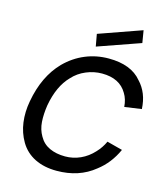

<svg xmlns="http://www.w3.org/2000/svg" viewBox="-143 -1105 1059 1229"><g transform="rotate(15 387.0 -491.0)"><path d="M667.5 -916.5 385.5 -817.5 371 -898 654 -998ZM718.5 -222Q675.5 -126.5 598 -67.5Q496.5 15.5 348 15.5Q265 15.5 203.2 -15.2Q141.5 -46 106.5 -105Q73 -162 64 -229.2Q55 -296.5 68.5 -370Q99.5 -543 200 -646Q259 -705 331.8 -735.2Q404.5 -765.5 486.5 -765.5Q635.5 -765.5 705 -681Q769 -614 774 -507.5L661.5 -491.5Q658 -542 635.5 -578Q587.5 -661.5 470 -661.5Q416 -661.5 365 -640Q313.5 -618.5 277 -578Q207.5 -507 183.5 -375Q174 -313 177.5 -262.8Q181 -212.5 205 -172Q229 -128.5 273.5 -108Q318 -87.5 377 -87.5Q430 -87.5 478 -109.2Q526 -131 563.5 -172Q595.5 -205.5 615.5 -249Z"/></g></svg>

Font: Russisch Sans SemiBold
Style: Italic
Weight: 600
Width: 4
Italic angle: -10°
Designer: Michael Sharanda (font) & Cristiano Sobral (main changes)
Foundry: Michael Sharanda
Version: Version 2.00;September 8, 2020;FontCreator 13.0.0.2681 64-bi